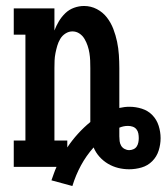

<svg xmlns="http://www.w3.org/2000/svg" viewBox="-20 -558 557 642"><path d="M222 64 152 45Q156 34 160 22.5Q164 11 169 0H26V-88H65V-442H26V-530H162V-456Q168 -472 177 -487Q186 -502 198.5 -514Q211 -526 227.5 -532Q244 -538 261 -538Q284 -538 304 -527.5Q324 -517 337.5 -499.5Q351 -482 359 -461Q367 -440 371.5 -418.5Q376 -397 377.5 -374.5Q379 -352 379 -330V-197Q388 -199 396 -200Q404 -201 413 -201Q434 -201 454.5 -194.5Q475 -188 489.5 -173Q504 -158 510.5 -137.5Q517 -117 517 -96Q517 -75 510.5 -54.5Q504 -34 489 -19Q474 -4 453.5 2Q433 8 412 8Q393 8 375 3.5Q357 -1 341 -10.5Q325 -20 312.5 -34Q300 -48 293 -65Q268 -37 250.5 -4.5Q233 28 222 64ZM205 -65Q221 -89 240.5 -110.5Q260 -132 282 -150V-330Q282 -343 281.5 -355.5Q281 -368 279 -380.5Q277 -393 273 -405Q269 -417 262.5 -428Q256 -439 245.5 -446Q235 -453 222 -453Q210 -453 199 -446Q188 -439 181.5 -428Q175 -417 171.5 -405Q168 -393 165.5 -380.5Q163 -368 162.5 -355.5Q162 -343 162 -330V-88H205ZM412 -56Q419 -56 426 -59Q433 -62 437 -68Q441 -74 442.5 -81.5Q444 -89 444 -96Q444 -104 442.5 -112Q441 -120 436 -126Q431 -132 423.5 -134.5Q416 -137 408 -137Q400 -137 393 -135.5Q386 -134 379 -131V-129Q379 -122 379 -115.5Q379 -109 379 -102Q379 -94 380 -86Q381 -78 385 -71Q389 -64 396.5 -60Q404 -56 412 -56Z"/></svg>

Font: Iosevka Slab Semibold
Style: Regular
Weight: 600
Monospace: yes
Designer: Belleve Invis
Foundry: Belleve Invis
Version: Version 11.1.1; ttfautohint (v1.8.3)